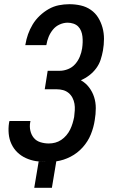

<svg xmlns="http://www.w3.org/2000/svg" viewBox="-20 -763 540 914"><path d="M227 131H143L164 6Q173 7 182 7.5Q191 8 201 8H203Q176 8 151 4Q126 0 103 -10.5Q80 -21 62.5 -38Q45 -55 34.5 -77.5Q24 -100 21.5 -126Q19 -152 23 -178L25 -187H125L124 -182Q120 -161 124.5 -141Q129 -121 141 -106.5Q153 -92 172.5 -86Q192 -80 212 -80Q228 -80 243 -84Q258 -88 271.5 -97Q285 -106 296 -119Q307 -132 314 -146.5Q321 -161 325.5 -176Q330 -191 333 -206Q335 -222 336 -238Q337 -254 334.5 -269Q332 -284 325 -297.5Q318 -311 306.5 -320.5Q295 -330 280.5 -334Q266 -338 250 -338H193L207 -426H264Q284 -426 304 -434Q324 -442 338 -458Q352 -474 360 -493.5Q368 -513 371 -533Q373 -547 373.5 -561Q374 -575 372.5 -589Q371 -603 366 -615.5Q361 -628 352 -637Q343 -646 329.5 -650.5Q316 -655 302 -655Q283 -655 264 -646.5Q245 -638 232 -622Q219 -606 211.5 -587.5Q204 -569 201 -550L200 -548H100L101 -551Q105 -576 113.5 -600Q122 -624 135.5 -646.5Q149 -669 169 -688Q189 -707 212 -720Q235 -733 260 -738Q285 -743 310 -743Q338 -743 364.5 -737Q391 -731 412.5 -716Q434 -701 447.5 -679Q461 -657 468 -631.5Q475 -606 475 -578Q475 -550 470 -522Q466 -500 459 -478.5Q452 -457 438 -438Q424 -419 405 -404.5Q386 -390 365 -381Q388 -368 404 -347Q420 -326 428 -301Q436 -276 436 -248Q436 -220 431 -191Q426 -157 412.5 -123.5Q399 -90 374 -62Q349 -34 316 -17Q283 0 248 5Z"/></svg>

Font: Iosevka Term Curly SmBd Obl
Style: Regular
Weight: 600
Italic angle: -9°
Designer: Belleve Invis
Foundry: Belleve Invis
Version: Version 32.3.0